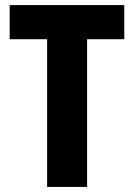

<svg xmlns="http://www.w3.org/2000/svg" viewBox="-20 -734 526 754"><path d="M322 0H165V-580H18V-714H468V-580H322Z"/></svg>

Font: Noto Sans Tamil Condensed ExtraBold
Style: Regular
Weight: 800
Width: 3
Designer: Jelle Bosma - Monotype Design Team
Foundry: Monotype Imaging Inc.
Version: Version 2.004; ttfautohint (v1.8.4.7-5d5b)